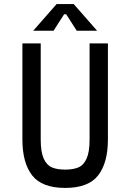

<svg xmlns="http://www.w3.org/2000/svg" viewBox="-20 -913 640 943"><path d="M420 -228V-700H510V-228Q510 -113 462 -51.5Q414 10 300 10Q186 10 138 -51.5Q90 -113 90 -228V-700H180V-228Q180 -167 194.5 -134.5Q209 -102 234.5 -91Q260 -80 300 -80Q340 -80 365.5 -91Q391 -102 405.5 -134.5Q420 -167 420 -228ZM143 -762 258 -893H342L457 -762H357L305 -843H295L243 -762Z"/></svg>

Font: Fliege Mono Thin
Style: Regular
Weight: 100
Version: Version 0.020;Glyphs 3.3 (3306)